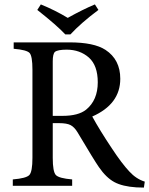

<svg xmlns="http://www.w3.org/2000/svg" viewBox="-20 -842 676 870"><path d="M410 -822 426 -797Q347 -738 299 -686H276Q239 -726 149 -797L165 -822Q231 -795 287 -761Q355 -799 410 -822ZM636 -19 632 8Q609 8 598 7Q535 3 498 -17Q461 -37 428 -85Q407 -115 331 -243Q317 -266 300 -275Q283 -284 248 -284H219V-127Q219 -64 233 -49Q247 -34 307 -29V0H38V-29Q99 -34 113 -49Q127 -64 127 -127V-526Q127 -588 114 -602Q101 -616 42 -621V-650H295Q406 -650 458 -616Q525 -572 525 -485Q525 -370 398 -314Q432 -252 486 -171Q532 -101 566 -65Q597 -31 636 -19ZM219 -317H263Q335 -317 370 -345Q423 -388 423 -469Q423 -545 383 -581Q342 -617 282 -617Q242 -617 229 -607Q219 -598 219 -564Z"/></svg>

Font: Shafarik
Style: Regular
Weight: 400
Version: Version 1.001; ttfautohint (v1.8.4.7-5d5b)